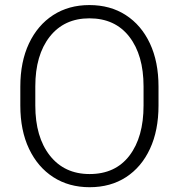

<svg xmlns="http://www.w3.org/2000/svg" viewBox="-20 -741 717 770"><path d="M615.7 -393.6V-317.9Q615.7 -217.8 581.5 -144.3Q547.4 -70.8 485.4 -30.5Q423.3 9.8 339.4 9.8Q256.3 9.8 193.8 -30.5Q131.3 -70.8 96.4 -144.3Q61.5 -217.8 61.5 -317.9V-393.6Q61.5 -493.2 96.2 -566.7Q130.9 -640.1 193.1 -680.4Q255.4 -720.7 338.4 -720.7Q422.4 -720.7 484.6 -680.4Q546.9 -640.1 581.3 -566.7Q615.7 -493.2 615.7 -393.6ZM555.7 -317.9V-394.5Q555.7 -520 498.5 -593.8Q441.4 -667.5 338.4 -667.5Q237.3 -667.5 179.4 -593.8Q121.6 -520 121.6 -394.5V-317.9Q121.6 -191.4 179.9 -117.2Q238.3 -43 339.4 -43Q442.9 -43 499.3 -117.2Q555.7 -191.4 555.7 -317.9Z"/></svg>

Font: Vazirmatn RD ExtraLight
Style: Regular
Weight: 200
Designer: Saber Rastikerdar
Foundry: Saber Rastikerdar
Version: Version 32.102